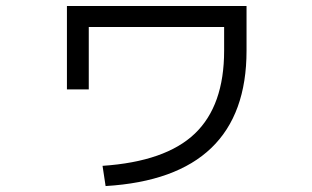

<svg xmlns="http://www.w3.org/2000/svg" viewBox="-20 -586 1040 640"><path d="M275.9 -496.1V-288.1H203.1V-565.9H801.8V-417Q801.8 5.9 332 34.2L321.8 -33.2Q531.7 -47.4 629.4 -140.6Q727.1 -233.9 727.1 -417V-496.1Z"/></svg>

Font: WebKoruri
Style: Regular
Weight: 400
Foundry: lindwurm / mohemohe
Version: Version 1.00